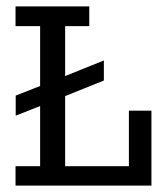

<svg xmlns="http://www.w3.org/2000/svg" viewBox="-20 -583 521 603"><path d="M28.8 -61H106V-250L29.3 -219.7V-282.7L106 -313V-501H28.8V-563H260.3V-501H184.6V-344.2L306.2 -393.1V-330.1L184.6 -281.2V-61H384.8V-235.4H455.6V0H28.8Z"/></svg>

Font: Rokkitt
Style: Regular
Weight: 400
Version: Version 1.2; ttfautohint (v1.5) -l 7 -r 28 -G 50 -x 13 -D la